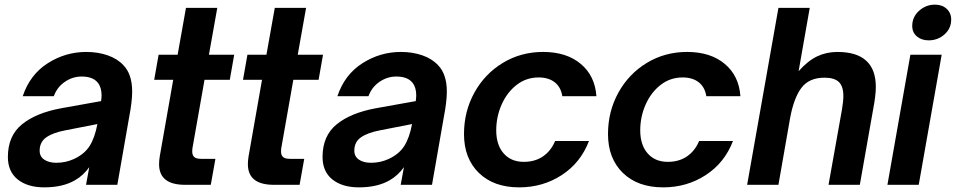

<svg xmlns="http://www.w3.org/2000/svg" viewBox="-20 -797 4122 828"><path d="M14 -120Q14 -211 74.5 -260.5Q135 -310 243 -330L416 -361Q418 -377 418 -386Q418 -420 402 -440Q381 -467 332 -467Q293 -467 259.5 -444Q226 -421 212 -382H78Q109 -475 185.5 -524Q262 -573 352 -573Q402 -573 444 -558.5Q486 -544 512 -516Q550 -477 550 -402Q550 -359 537 -292L486 0H351L365 -76Q339 -40 304 -20Q251 11 171 11Q99 11 56.5 -23Q14 -57 14 -120ZM298 -111Q344 -132 366.5 -167.5Q389 -203 400 -262L262 -235Q209 -225 180 -205Q151 -185 151 -147Q151 -122 171 -108.5Q191 -95 223 -95Q263 -95 298 -111Z M778 0Q666 0 666 -89Q666 -105 669 -123L727 -453H645L664 -561H746L782 -763H917L881 -561H990L971 -453H862L811 -164Q809 -157 809 -143Q809 -128 817.5 -120Q826 -112 848 -112H909L889 0Z M1161 0Q1049 0 1049 -89Q1049 -105 1052 -123L1110 -453H1028L1047 -561H1129L1165 -763H1300L1264 -561H1373L1354 -453H1245L1194 -164Q1192 -157 1192 -143Q1192 -128 1200.5 -120Q1209 -112 1231 -112H1292L1272 0Z M1371 -120Q1371 -211 1431.5 -260.5Q1492 -310 1600 -330L1773 -361Q1775 -377 1775 -386Q1775 -420 1759 -440Q1738 -467 1689 -467Q1650 -467 1616.5 -444Q1583 -421 1569 -382H1435Q1466 -475 1542.5 -524Q1619 -573 1709 -573Q1759 -573 1801 -558.5Q1843 -544 1869 -516Q1907 -477 1907 -402Q1907 -359 1894 -292L1843 0H1708L1722 -76Q1696 -40 1661 -20Q1608 11 1528 11Q1456 11 1413.5 -23Q1371 -57 1371 -120ZM1655 -111Q1701 -132 1723.5 -167.5Q1746 -203 1757 -262L1619 -235Q1566 -225 1537 -205Q1508 -185 1508 -147Q1508 -122 1528 -108.5Q1548 -95 1580 -95Q1620 -95 1655 -111Z M1981 -219Q1981 -316 2025.5 -397Q2070 -478 2148 -525.5Q2226 -573 2322 -573Q2423 -573 2484.5 -521.5Q2546 -470 2552 -382H2405Q2399 -421 2372.5 -442Q2346 -463 2303 -463Q2249 -463 2207.5 -430.5Q2166 -398 2143 -345.5Q2120 -293 2120 -235Q2120 -172 2152 -135.5Q2184 -99 2239 -99Q2287 -99 2321.5 -122.5Q2356 -146 2374 -189H2520Q2484 -95 2402.5 -42Q2321 11 2219 11Q2109 11 2045 -51.5Q1981 -114 1981 -219Z M2602 -219Q2602 -316 2646.5 -397Q2691 -478 2769 -525.5Q2847 -573 2943 -573Q3044 -573 3105.5 -521.5Q3167 -470 3173 -382H3026Q3020 -421 2993.5 -442Q2967 -463 2924 -463Q2870 -463 2828.5 -430.5Q2787 -398 2764 -345.5Q2741 -293 2741 -235Q2741 -172 2773 -135.5Q2805 -99 2860 -99Q2908 -99 2942.5 -122.5Q2977 -146 2995 -189H3141Q3105 -95 3023.5 -42Q2942 11 2840 11Q2730 11 2666 -51.5Q2602 -114 2602 -219Z M3202 0 3337 -763H3472L3424 -490Q3464 -535 3504 -554Q3544 -573 3591 -573Q3757 -573 3757 -422Q3757 -385 3745 -323L3688 0H3553L3611 -325Q3617 -360 3617 -383Q3617 -425 3597.5 -443.5Q3578 -462 3536 -462Q3469 -462 3436 -418Q3403 -374 3387 -286L3337 0Z M3942 0H3807L3906 -561H4041ZM3914 -685Q3914 -724 3943.5 -750.5Q3973 -777 4012 -777Q4043 -777 4062.5 -759Q4082 -741 4082 -713Q4082 -674 4053 -648.5Q4024 -623 3985 -623Q3954 -623 3934 -640Q3914 -657 3914 -685Z"/></svg>

Font: Open Sauce One
Style: Bold Italic
Weight: 700
Italic angle: -10°
Designer: Alfredo Marco Pradil
Foundry: Creative Sauce Fz LLC
Version: Version 1.477